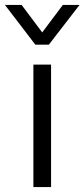

<svg xmlns="http://www.w3.org/2000/svg" viewBox="-54 -762 344 782"><path d="M82 -499H154V0H82ZM-34 -742H34L118 -630L202 -742H270L145 -580H90Z"/></svg>

Font: Stavian Regular
Style: Regular
Weight: 400
Version: Version 1.000; ttfautohint (v1.6)